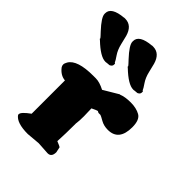

<svg xmlns="http://www.w3.org/2000/svg" viewBox="-211 -812 904 904"><g transform="rotate(45 241.5 -360.0)"><path d="M259.8 -714.4H268.1Q312 -713.4 327.1 -660.2Q330.6 -647.5 337.9 -616.2Q345.2 -585 359.9 -563.7Q374.5 -542.5 377.9 -533.7L382.3 -530.8V-523.9Q382.3 -513.2 369.1 -507.3L353 -505.9L346.7 -504.9H343.3Q310.1 -504.9 253.9 -558.6L249 -562.5V-566.4Q246.6 -570.3 227.1 -590.8Q182.1 -639.2 181.6 -661.1V-666Q181.6 -707 259.8 -713.9ZM74.2 -714.4H82.5Q126.5 -713.4 141.6 -660.2Q145 -647.5 152.3 -616.2Q159.7 -585 174.3 -563.7Q189 -542.5 192.4 -533.7L196.8 -530.8V-523.9Q196.8 -513.2 183.6 -507.3L167.5 -505.9L161.1 -504.9H157.7Q124.5 -504.9 68.4 -558.6L63.5 -562.5V-566.4Q61 -570.3 41.5 -590.8Q-3.4 -639.2 -3.9 -661.1V-666Q-3.9 -707 74.2 -713.9ZM290.5 -67.9 296.4 -40.5Q296.4 -7.8 271 -7.8Q270.5 -7.8 270 -7.8L207.5 -11.7L140.6 -5.9Q65.9 -5.9 44.4 -37.6V-42Q44.4 -56.6 85.9 -86.4V-308.1Q54.7 -310.5 31.7 -340.3Q26.9 -347.2 26.9 -355.2Q26.9 -363.3 33.7 -375Q59.1 -418 165 -418H181.6Q207 -418 240.7 -400.4L314.5 -444.3H316.9Q341.3 -454.1 378.4 -454.1Q415.5 -454.1 440.9 -439.9Q466.3 -425.8 466.3 -376.5Q466.3 -286.1 393.1 -286.1Q365.7 -286.1 345 -298.1Q324.2 -310.1 318.8 -311.5H305.7L297.4 -315.9Q288.6 -314 267.1 -303.2Q268.6 -274.4 268.6 -252Q268.6 -219.2 265.6 -201.2V-190.9Q265.6 -135.7 262.7 -80.6Q287.1 -70.8 290.5 -67.9Z"/></g></svg>

Font: Drukaatie burti
Style: Heavy
Weight: 800
Version: Version 0.14